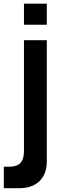

<svg xmlns="http://www.w3.org/2000/svg" viewBox="-30 -752 338 1012"><path d="M-10 240V127H15.7Q58.6 127 77.5 107.1Q96.3 87.2 96.3 45.8V-540H216.7V100Q216.7 143.2 199.4 174.8Q182.1 206.4 149.5 223.2Q117 240 72.2 240ZM96.3 -621.8V-732.5H216.7V-621.8Z"/></svg>

Font: Manrope
Style: Regular
Weight: 400
Designer: Mikhail Sharanda
Foundry: Mikhail Sharanda
Version: Version 4.503